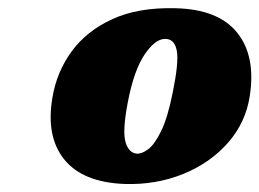

<svg xmlns="http://www.w3.org/2000/svg" viewBox="-20 -739 646 478"><path d="M417 -718.5Q523.5 -716 570.2 -658Q617 -600 602 -501Q592 -434 547.5 -383.5Q503 -333 435.8 -305.8Q368.5 -278.5 290 -281Q186 -285 140 -342Q94 -399 110.5 -496Q121 -559.5 158.2 -610.8Q195.5 -662 260 -691.5Q324.5 -721 417 -718.5ZM320 -356.5Q333 -355.5 349 -367.5Q365 -379.5 381.2 -412.8Q397.5 -446 410 -508.5Q425.5 -584.5 420.2 -612.5Q415 -640.5 394 -642Q368.5 -644.5 341 -604.8Q313.5 -565 298 -483.5Q284.5 -412 292.5 -385.2Q300.5 -358.5 320 -356.5Z"/></svg>

Font: Fraunces 9pt Soft Black
Style: Italic
Weight: 900
Italic angle: -16°
Version: Version 1.000;[b76b70a41]